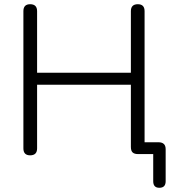

<svg xmlns="http://www.w3.org/2000/svg" viewBox="-20 -731 833 911"><path d="M736 160Q707 160 707 129V0H634Q618 0 609.5 -7.5Q601 -15 601 -34V-329H156V-27Q156 6 123 6Q91 6 91 -27V-678Q91 -711 123 -711Q156 -711 156 -678V-386H601V-678Q601 -711 634 -711Q666 -711 666 -678V-56H732Q766 -56 766 -23V129Q766 160 736 160Z"/></svg>

Font: Chiron GoRound TC L
Style: Regular
Weight: 300
Designer: Ryoko NISHIZUKA 西塚涼子 (kana, bopomofo & ideographs); Paul D. Hunt (Latin, Greek & Cyrillic); Sandoll Communications 산돌커뮤니
Foundry: Adobe
Version: Version 1.000;hotconv 1.1.1;makeotfexe 2.6.0